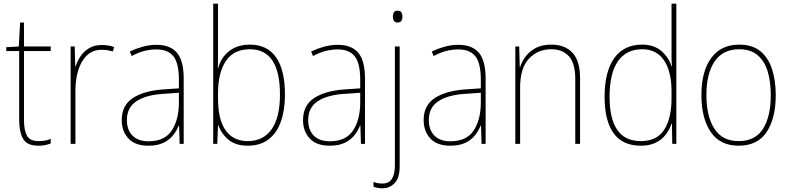

<svg xmlns="http://www.w3.org/2000/svg" viewBox="-20 -846 4281 1041"><path d="M188 -81Q209 -81 225.5 -84Q242 -87 255 -93V-68Q241 -63 225.5 -59.5Q210 -56 188 -56Q127 -56 105.5 -93Q84 -130 84 -196V-569H14V-590L82 -594L89 -724H110V-594H255V-569H110V-196Q110 -140 126 -110.5Q142 -81 188 -81Z M531 -602Q569 -602 599 -591L592 -567Q578 -571 563.5 -573.5Q549 -576 531 -576Q483 -576 451.5 -546Q420 -516 404.5 -466Q389 -416 389 -356V-66H363V-594H385L388 -486H390Q399 -515 417 -541.5Q435 -568 463.5 -585Q492 -602 531 -602Z M828 -603Q903 -603 939.5 -560Q976 -517 976 -419V-66H954L951 -165H949Q938 -137 918 -112Q898 -87 865.5 -71.5Q833 -56 785 -56Q712 -56 676 -95.5Q640 -135 640 -195Q640 -274 699 -313.5Q758 -353 862 -361L950 -367V-413Q950 -503 920.5 -540.5Q891 -578 828 -578Q796 -578 763.5 -570Q731 -562 694 -542L684 -567Q718 -583 754.5 -593Q791 -603 828 -603ZM863 -337Q771 -331 719.5 -297Q668 -263 668 -195Q668 -141 698.5 -110.5Q729 -80 785 -80Q872 -80 910.5 -137.5Q949 -195 950 -286V-343Z M1162 -575Q1162 -554 1162 -525.5Q1162 -497 1161 -476H1163Q1177 -533 1222 -568.5Q1267 -604 1335 -604Q1429 -604 1477 -535Q1525 -466 1525 -333Q1525 -251 1503.5 -188.5Q1482 -126 1437 -91Q1392 -56 1323 -56Q1259 -56 1220 -87.5Q1181 -119 1164 -167H1162L1158 -66H1136V-826H1162ZM1335 -579Q1247 -579 1204.5 -515Q1162 -451 1162 -340V-314Q1162 -197 1203.5 -139Q1245 -81 1323 -81Q1408 -81 1453 -145.5Q1498 -210 1498 -333Q1498 -579 1335 -579Z M1811 -603Q1886 -603 1922.5 -560Q1959 -517 1959 -419V-66H1937L1934 -165H1932Q1921 -137 1901 -112Q1881 -87 1848.5 -71.5Q1816 -56 1768 -56Q1695 -56 1659 -95.5Q1623 -135 1623 -195Q1623 -274 1682 -313.5Q1741 -353 1845 -361L1933 -367V-413Q1933 -503 1903.5 -540.5Q1874 -578 1811 -578Q1779 -578 1746.5 -570Q1714 -562 1677 -542L1667 -567Q1701 -583 1737.5 -593Q1774 -603 1811 -603ZM1846 -337Q1754 -331 1702.5 -297Q1651 -263 1651 -195Q1651 -141 1681.5 -110.5Q1712 -80 1768 -80Q1855 -80 1893.5 -137.5Q1932 -195 1933 -286V-343Z M2110 -756Q2110 -768 2115 -778Q2120 -788 2135 -788Q2152 -788 2157 -778Q2162 -768 2162 -756Q2162 -743 2156.5 -733.5Q2151 -724 2135 -724Q2121 -724 2115.5 -733.5Q2110 -743 2110 -756ZM2054 175Q2038 175 2026 172.5Q2014 170 2005 166V140Q2016 145 2028.5 147Q2041 149 2054 149Q2089 149 2105 123.5Q2121 98 2121 50V-594H2147V56Q2147 119 2119.5 147Q2092 175 2054 175Z M2465 -603Q2540 -603 2576.5 -560Q2613 -517 2613 -419V-66H2591L2588 -165H2586Q2575 -137 2555 -112Q2535 -87 2502.5 -71.5Q2470 -56 2422 -56Q2349 -56 2313 -95.5Q2277 -135 2277 -195Q2277 -274 2336 -313.5Q2395 -353 2499 -361L2587 -367V-413Q2587 -503 2557.5 -540.5Q2528 -578 2465 -578Q2433 -578 2400.5 -570Q2368 -562 2331 -542L2321 -567Q2355 -583 2391.5 -593Q2428 -603 2465 -603ZM2500 -337Q2408 -331 2356.5 -297Q2305 -263 2305 -195Q2305 -141 2335.5 -110.5Q2366 -80 2422 -80Q2509 -80 2547.5 -137.5Q2586 -195 2587 -286V-343Z M2969 -604Q3043 -604 3084 -560Q3125 -516 3125 -423V-66H3099V-418Q3099 -503 3064.5 -541Q3030 -579 2969 -579Q2896 -579 2848 -528Q2800 -477 2800 -371V-66H2774V-594H2795L2798 -482H2800Q2809 -512 2830 -540Q2851 -568 2885 -586Q2919 -604 2969 -604Z M3455 -56Q3355 -56 3306.5 -124Q3258 -192 3258 -321Q3258 -458 3310.5 -531Q3363 -604 3461 -604Q3527 -604 3567 -568.5Q3607 -533 3621 -486H3623Q3621 -514 3621 -540Q3621 -566 3621 -592V-826H3647V-66H3625L3623 -176H3621Q3611 -145 3590.5 -117.5Q3570 -90 3536.5 -73Q3503 -56 3455 -56ZM3455 -81Q3542 -81 3581.5 -143Q3621 -205 3621 -314V-350Q3621 -458 3580.5 -518.5Q3540 -579 3462 -579Q3376 -579 3330.5 -514Q3285 -449 3285 -321Q3285 -203 3326.5 -142Q3368 -81 3455 -81Z M4186 -330Q4186 -205 4137 -130.5Q4088 -56 3985 -56Q3884 -56 3833.5 -130.5Q3783 -205 3783 -331Q3783 -459 3836 -531.5Q3889 -604 3988 -604Q4059 -604 4102.5 -568.5Q4146 -533 4166 -471Q4186 -409 4186 -330ZM3810 -331Q3810 -216 3853 -148.5Q3896 -81 3985 -81Q4075 -81 4117 -147.5Q4159 -214 4159 -330Q4159 -402 4142.5 -458Q4126 -514 4088 -546.5Q4050 -579 3988 -579Q3900 -579 3855 -513.5Q3810 -448 3810 -331Z"/></svg>

Font: Noto Sans Malayalam UI SemiCondensed Thin
Style: Regular
Weight: 100
Width: 4
Designer: Jelle Bosma - Monotype Design Team
Foundry: Monotype Imaging Inc.
Version: Version 2.104; ttfautohint (v1.8.4.7-5d5b)